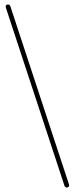

<svg xmlns="http://www.w3.org/2000/svg" viewBox="-20 -768 332 852"><path d="M277 64Q281 64 284.5 60.5Q288 57 286 50L26 -740Q23 -748 15 -748Q10 -748 7 -744.5Q4 -741 6 -734L266 56Q269 64 277 64Z"/></svg>

Font: Zen Loop
Style: Regular
Weight: 400
Designer: Yoshimichi Ohira
Foundry: A-1 Corp ZenFonts
Version: Version 1.000; ttfautohint (v1.8.3)